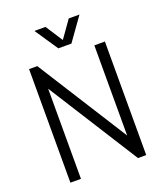

<svg xmlns="http://www.w3.org/2000/svg" viewBox="-148 -912 860 1009"><g transform="rotate(-20 282.0 -407.0)"><path d="M252 -685 165 -814H227L289 -718L357 -814H417L325 -685ZM448 0 129 -504V0H70V-635H116L435 -131V-635H494V0Z"/></g></svg>

Font: Gemunu Libre Light
Style: Regular
Weight: 300
Designer: Puspanada Ekanayake, Sola Matas, Pathum Egodawatta, Kosala Senevirathne
Foundry: mooniak
Version: Version 1.100